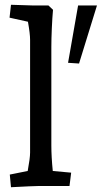

<svg xmlns="http://www.w3.org/2000/svg" viewBox="-20 -779 426 804"><path d="M21 -48 96 -63Q106 -117 106 -140V-612Q106 -638 97 -688L20 -705L26 -759L121 -756H183L202 -738Q199 -706 197 -660.5Q195 -615 195 -582V-170Q195 -123 201 -63L278 -56L271 0H138Q119 0 26 5ZM265 -516 307 -756H386L311 -513Z"/></svg>

Font: Andada Pro Medium
Style: Regular
Weight: 500
Designer: Carolina Giovagnoli
Foundry: Huerta Tipografica
Version: Version 3.005; ttfautohint (v1.8.4)